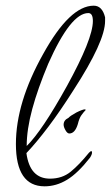

<svg xmlns="http://www.w3.org/2000/svg" viewBox="-20 -644 390 676"><path d="M137 12Q36 12 36 -137Q36 -283 132 -454Q226 -624 310 -624Q340 -624 350 -583V-570Q350 -498 239 -327Q192 -253 150.5 -198Q109 -143 73 -105Q85 -15 156 -15Q199 -15 229 -39.5Q259 -64 293 -106Q299 -112 301 -112Q304 -112 304 -107Q304 -100 297 -89Q254 -34 216 -11Q178 12 137 12ZM74 -130Q128 -183 215 -340Q307 -507 307 -570Q307 -598 291 -598Q229 -598 150 -420Q113 -332 93.5 -260Q74 -188 74 -130ZM224 -174Q217 -174 210.5 -185.5Q204 -197 204 -205Q204 -221 221 -229Q227 -236 249 -248Q271 -259 279 -259Q280 -259 281 -258L282 -257Q275 -250 267 -239Q259 -228 254 -207Q244 -174 224 -174Z"/></svg>

Font: Lavishly Yours
Style: Regular
Weight: 400
Designer: Robert E. Leuschke
Foundry: Robert E. Leuschke
Version: Version 1.010; ttfautohint (v1.8.3)